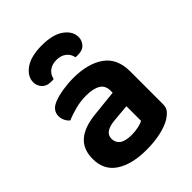

<svg xmlns="http://www.w3.org/2000/svg" viewBox="-209 -824 948 948"><g transform="rotate(-45 264.5 -350.5)"><path d="M253 -89Q279 -89 301.5 -94Q324 -99 335 -106V-208L245 -200Q209 -197 189 -184Q169 -171 169 -146Q169 -120 189 -104.5Q209 -89 253 -89ZM248 -492Q349 -492 409.5 -449.5Q470 -407 470 -316V-88Q470 -63 457.5 -48.5Q445 -34 426 -22Q397 -5 353 5Q309 15 253 15Q152 15 92.5 -24Q33 -63 33 -141Q33 -209 75 -245Q117 -281 200 -289L334 -303V-318Q334 -354 307 -370Q280 -386 231 -386Q193 -386 156 -376.5Q119 -367 90 -354Q79 -362 71 -377.5Q63 -393 63 -410Q63 -450 106 -468Q135 -480 173 -486Q211 -492 248 -492ZM252 -614Q221 -614 201 -598.5Q181 -583 176 -557Q171 -556 167 -556Q163 -556 158 -556Q126 -556 109.5 -574.5Q93 -593 93 -616Q93 -657 134 -686.5Q175 -716 252 -716Q329 -716 369.5 -686.5Q410 -657 410 -616Q410 -593 394 -574.5Q378 -556 345 -556Q341 -556 336.5 -556Q332 -556 328 -557Q323 -583 303 -598.5Q283 -614 252 -614Z"/></g></svg>

Font: BalooTamma2Bold
Style: Bold
Weight: 700
Designer: Divya Kowshik, Shuchita Grover and Ek Type
Foundry: Ek Type
Version: Version 1.700